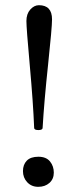

<svg xmlns="http://www.w3.org/2000/svg" viewBox="-20 -703 294 735"><path d="M67.9 0ZM127 -103Q156.7 -103 171.4 -85Q186 -66.9 186 -42.2Q186 -17.6 169.2 -2.7Q152.3 12.2 126.5 12.2Q100.6 12.2 84.2 -5.4Q67.9 -22.9 67.9 -47.9Q67.9 -72.8 82.5 -87.9Q97.2 -103 127 -103ZM81.1 -622.6Q81.1 -649.9 95.9 -666.5Q110.8 -683.1 128.9 -683.1Q179.2 -683.1 179.2 -628.9Q179.2 -598.1 164.1 -455.8Q148.9 -313.5 143.1 -212.9Q142.6 -205.1 127 -205.1Q111.3 -205.1 110.8 -212.9Q106.9 -310.1 94 -452.6Q81.1 -595.2 81.1 -622.6Z"/></svg>

Font: Junicode
Style: Regular
Weight: 400
Designer: Peter S. Baker
Foundry: Briery Creek Software
Version: Version 0.7.2